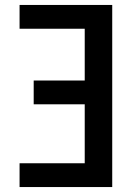

<svg xmlns="http://www.w3.org/2000/svg" viewBox="-20 -755 540 775"><path d="M59 0V-96H322V-334H116V-430H322V-639H59V-735H433V0Z"/></svg>

Font: Moesevka
Style: Bold
Weight: 700
Monospace: yes
Designer: Belleve Invis
Foundry: Belleve Invis
Version: Version 32.5.0; ttfautohint (v1.8.4)